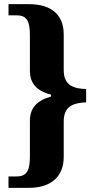

<svg xmlns="http://www.w3.org/2000/svg" viewBox="-20 -780 456 925"><path d="M21 125H119C230 125 287 67 287 -24V-195C287 -270 335 -284 395 -287V-351C335 -353 287 -368 287 -442V-614C287 -707 230 -760 119 -760H21V-706H61C113 -706 124 -672 124 -610V-440C124 -381 153 -343 226 -324V-315C155 -295 124 -257 124 -198V-27C124 35 113 70 61 70H21Z"/></svg>

Font: Noto Serif Armenian SemiCondensed
Style: Bold
Weight: 700
Width: 4
Designer: Monotype Design Team
Foundry: Monotype Imaging Inc.
Version: Version 2.008